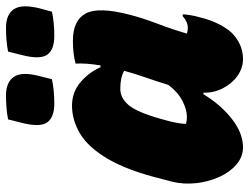

<svg xmlns="http://www.w3.org/2000/svg" viewBox="-115 -704 830 640"><g transform="rotate(-90 300.0 -384.0)"><path d="M268 -559Q312 -559 345 -531.5Q378 -504 396 -464H402Q410 -513 408 -547Q441 -556 484 -556Q552 -556 575 -513.5Q598 -471 571 -367Q560 -324 541.5 -275.5Q523 -227 508 -176Q517 -173 527 -173Q547 -173 566 -190H572Q572 -180 569.5 -164.5Q567 -149 562 -132Q554 -98 540 -70.5Q526 -43 511 -27Q473 11 423 11Q393 11 367 -7.5Q341 -26 325.5 -56.5Q310 -87 311 -121H306Q271 -63 223.5 -26Q176 11 129 11Q97 11 71.5 -11Q46 -33 30 -68.5Q14 -104 9.5 -145Q5 -186 14 -224L23 -258Q51 -372 89.5 -438Q128 -504 173.5 -531.5Q219 -559 268 -559ZM207 -179Q218 -176 230 -176Q255 -176 284 -191Q313 -206 337 -238Q349 -277 361.5 -313Q374 -349 384 -385Q362 -398 324 -398Q293 -398 269.5 -370Q246 -342 224 -264L221 -253Q208 -209 207 -179ZM222 -772Q242 -776 262.5 -777.5Q283 -779 302 -779Q346 -779 364 -752.5Q382 -726 366 -666L356 -626Q320 -618 275 -618Q228 -618 211.5 -642.5Q195 -667 211 -728ZM448 -772Q468 -776 488 -777.5Q508 -779 527 -779Q572 -779 589.5 -752.5Q607 -726 592 -666L581 -626Q546 -618 501 -618Q453 -618 437 -642.5Q421 -667 437 -728Z"/></g></svg>

Font: Recursive Mn Csl St Blk
Style: Italic
Weight: 900
Italic angle: -15°
Monospace: yes
Version: Version 1.079;hotconv 1.0.112;makeotfexe 2.5.65598; ttfautoh